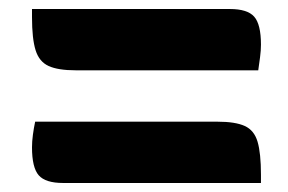

<svg xmlns="http://www.w3.org/2000/svg" viewBox="-20 -513 640 426"><path d="M51 -493H490Q529 -493 544 -476Q559 -459 559 -414Q559 -401 557 -386Q555 -371 553 -357H148Q109 -357 88 -366.5Q67 -376 59 -401.5Q51 -427 51 -475ZM58 -243H463Q502 -243 523 -233.5Q544 -224 551.5 -198.5Q559 -173 559 -125V-107H120Q81 -107 66 -124Q51 -141 51 -186Q51 -199 53 -214Q55 -229 58 -243Z"/></svg>

Font: Recursive Mn Csl St
Style: Bold
Weight: 700
Monospace: yes
Version: Version 1.079;hotconv 1.0.112;makeotfexe 2.5.65598; ttfautoh